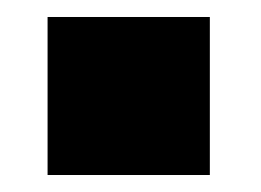

<svg xmlns="http://www.w3.org/2000/svg" viewBox="-20 -206 307 226"><path d="M227 -186H36V0H227Z"/></svg>

Font: Bisquit Text
Style: Bold
Weight: 800
Version: Version 1.004;Glyphs 3.2.3 (3260)